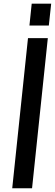

<svg xmlns="http://www.w3.org/2000/svg" viewBox="-20 -1015 296 1035"><path d="M138.7 -877.4 150.9 -995.1H255.9L243.2 -877.4ZM45.9 0 130.9 -809.6H237.8L152.8 0Z"/></svg>

Font: Oswald
Style: Regular
Weight: 400
Designer: Vernon Adams
Foundry: Vernon Adams
Version: 3.0; ttfautohint (v0.94.23-7a4d-dirty) -l 8 -r 50 -G 200 -x 